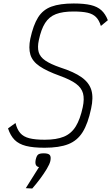

<svg xmlns="http://www.w3.org/2000/svg" viewBox="-20 -834 640 1102"><path d="M236 14Q170 14 129 3.5Q88 -7 64 -31Q40 -55 26 -97L69 -128Q78 -91 96.5 -70Q115 -49 148.5 -40.5Q182 -32 237 -32Q304 -32 346.5 -49.5Q389 -67 414.5 -108Q440 -149 455 -219Q465 -266 456.5 -298Q448 -330 416 -353.5Q384 -377 323 -399Q248 -426 207 -454Q166 -482 154.5 -520Q143 -558 154 -612Q171 -690 198.5 -734Q226 -778 275 -796Q324 -814 403 -814Q463 -814 501 -805Q539 -796 562 -775Q585 -754 599 -718L559 -685Q549 -718 531 -736Q513 -754 482.5 -761Q452 -768 402 -768Q340 -768 301 -753Q262 -738 239 -702Q216 -666 203 -604Q194 -563 202 -535Q210 -507 240 -486.5Q270 -466 325 -447Q406 -421 449 -390Q492 -359 504.5 -316.5Q517 -274 503 -211Q485 -125 454.5 -76Q424 -27 372 -6.5Q320 14 236 14ZM128 246 204 125Q191 123 186 112.5Q181 102 185 82Q190 60 199 53Q208 46 231 46Q257 46 265.5 55.5Q274 65 269 90Q265 108 248.5 135.5Q232 163 210 192.5Q188 222 165 248Z"/></svg>

Font: Victor Mono Thin
Style: Italic
Weight: 100
Italic angle: -12°
Monospace: yes
Designer: Rune Bjørnerås
Version: Version 1.561;gftools[0.9.30]